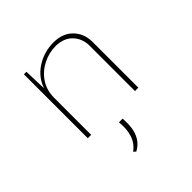

<svg xmlns="http://www.w3.org/2000/svg" viewBox="-158 -502 803 803"><g transform="rotate(-45 243.5 -101.0)"><path d="M109 -378 113 -256 110 -270Q126 -324 172.5 -354.5Q219 -385 276 -385Q329 -385 360.5 -353.5Q392 -322 393 -273V0H373V-271Q372 -311 346.5 -338.5Q321 -366 274 -368Q232 -368 195.5 -349.5Q159 -331 136.5 -297.5Q114 -264 114 -219V0H94V-378ZM198 183 188 174Q216 154 227 121Q238 88 233 45H255Q257 71 254 97.5Q251 124 237.5 146.5Q224 169 198 183Z"/></g></svg>

Font: Josefin Sans Thin Thin
Style: Regular
Weight: 250
Version: Version 2.001